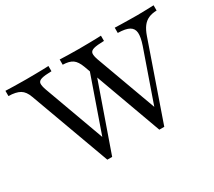

<svg xmlns="http://www.w3.org/2000/svg" viewBox="-112 -783 1117 1001"><g transform="rotate(-30 446.5 -282.5)"><path d="M594.4 5.6 420.2 -473.4Q406.5 -510.5 386.3 -524.6Q366.1 -538.7 327.4 -539.5V-571Q346 -570.2 375.4 -569.4Q404.8 -568.5 440.3 -568.5Q471.8 -568.5 497.6 -569Q523.4 -569.4 543.1 -569.8Q562.9 -570.2 575.8 -571V-539.5Q533.1 -538.7 513.3 -533.1Q493.5 -527.4 491.5 -513.3Q489.5 -499.2 499.2 -471.8L634.7 -100.8L625.8 -95.2L737.9 -416.1Q753.2 -461.3 751.2 -487.5Q749.2 -513.7 727.4 -526.2Q705.6 -538.7 658.9 -539.5V-571Q679 -570.2 701.2 -569.8Q723.4 -569.4 747.2 -569Q771 -568.5 794.4 -568.5Q817.7 -568.5 841.5 -569.4Q865.3 -570.2 892.7 -571V-539.5Q863.7 -538.7 843.1 -529.4Q822.6 -520.2 808.1 -500.8Q793.5 -481.5 782.3 -449.2L624.2 5.6ZM281.5 5.6 106.5 -473.4Q93.5 -510.5 69.4 -524.6Q45.2 -538.7 0.8 -539.5V-571Q21 -570.2 53.2 -569.4Q85.5 -568.5 125 -568.5Q156.5 -568.5 181.9 -569Q207.3 -569.4 227 -569.8Q246.8 -570.2 259.7 -571V-539.5Q218.5 -538.7 199.2 -533.1Q179.8 -527.4 178.2 -513.3Q176.6 -499.2 186.3 -471.8L325 -91.1L306.5 -77.4L443.5 -469.4L462.1 -426.6L310.5 5.6Z"/></g></svg>

Font: Playfair 12pt Light
Style: Regular
Weight: 300
Designer: Claus Eggers Sørensen
Foundry: Claus Eggers Sørensen
Version: Version 2.000;gftools[0.9.28]